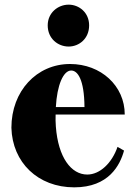

<svg xmlns="http://www.w3.org/2000/svg" viewBox="-20 -790 583 825"><path d="M299 15C448 15 496 -81 513 -143L485 -159C461 -89 409 -40 355 -40C286 -40 230 -113 220 -246C219 -264 218 -281 219 -298H516C516 -421 414 -515 281 -515C138 -515 29 -399 29 -241C33 -92 143 15 299 15ZM363 -681C363 -736 320 -770 275 -770C229 -770 185 -735 185 -681C185 -624 229 -590 275 -590C320 -590 363 -624 363 -681ZM220 -330C225 -424 252 -487 286 -487C313 -487 342 -450 343 -330Z"/></svg>

Font: Sprat Condesed
Style: Bold
Weight: 700
Width: 3
Designer: Ethan Nakache
Foundry: Collletttivo
Version: Version 2.000;Glyphs 3.2 (3217)